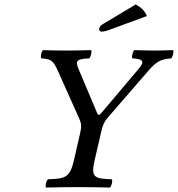

<svg xmlns="http://www.w3.org/2000/svg" viewBox="-20 -840 799 862"><path d="M405.2 -122 433.6 -245C440 -273 444.2 -289.4 468.2 -317L644.1 -520C683.7 -566 702.5 -574 748.4 -578C755.8 -584 761.6 -609 757 -615C726.8 -614 696.5 -613 673.5 -613C650.5 -613 616.3 -614 583 -615C575.6 -609 569.8 -584 574.4 -578C617.7 -575 634.1 -568 602.6 -531L436.1 -334C424.1 -319.8 421 -320.9 414.6 -336L333.1 -529C317.1 -568 323.7 -575 380.4 -578C387.8 -584 393.6 -609 389 -615C352.8 -614 314.5 -613 274.5 -613C235.5 -613 202.8 -614 173 -615C165.6 -609 160.8 -584 165.4 -578C206.7 -575 218.1 -572 241.6 -518L334.6 -310C346.6 -283.1 346.8 -272 338.7 -237L312.2 -122C293.9 -43 275.8 -38 195.1 -35C187.7 -29 181.9 -4 186.5 2C235.8 1 287.5 0 331 0C374 0 423.8 1 473.5 2C480.9 -4 486.7 -29 482.1 -35C402.8 -38 386.9 -43 405.2 -122ZM589.3 -820 445.5 -734C430.4 -725 427.2 -720 425.6 -713C423.8 -705 428.1 -698 437.1 -698C446.1 -698 458.8 -701 481.9 -710L639.3 -768C631.5 -789.3 614.8 -806.7 589.3 -820Z"/></svg>

Font: Linux Libertine Mono O
Style: Mono Oblique
Weight: 400
Italic angle: -13°
Designer: Philipp H. Poll
Foundry: Philipp H. Poll
Version: Version 5.1.7